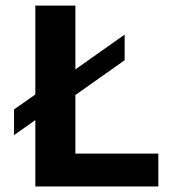

<svg xmlns="http://www.w3.org/2000/svg" viewBox="-20 -675 654 695"><path d="M30.8 -186V-278.8L107.9 -333V-654.8H252.9V-423.8L431.2 -549.8V-457L252.9 -331.1V-119.1H553.2V0H107.9V-240.2Z"/></svg>

Font: IntelOne Mono Bold
Style: Regular
Weight: 700
Designer: Fred Shallcrass
Foundry: Frere-Jones Type LLC
Version: Version 1.200;hotconv 1.1.0;makeotfexe 2.6.0;FJTRelease1.2